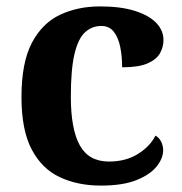

<svg xmlns="http://www.w3.org/2000/svg" viewBox="-20 -569 567 599"><path d="M295 10Q222 10 166 -16.5Q110 -43 78.5 -103.5Q47 -164 47 -266Q47 -374 79.5 -435.5Q112 -497 167.5 -523Q223 -549 292 -549Q357 -549 401 -535Q445 -521 467.5 -497.5Q490 -474 490 -444Q490 -423 479.5 -403.5Q469 -384 441 -371.5Q413 -359 361 -359Q361 -394 355 -423Q349 -452 335 -470Q321 -488 296 -488Q267 -488 245.5 -468.5Q224 -449 212.5 -401Q201 -353 201 -267Q201 -166 229 -115.5Q257 -65 320 -65Q372 -65 410 -88.5Q448 -112 465 -146Q477 -139 483 -126.5Q489 -114 489 -100Q489 -75 468.5 -49.5Q448 -24 405.5 -7Q363 10 295 10Z"/></svg>

Font: Noto Serif Vithkuqi
Style: Regular
Weight: 400
Version: Version 1.005